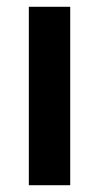

<svg xmlns="http://www.w3.org/2000/svg" viewBox="-20 -546 292 566"><path d="M65 0V-526H187V0Z"/></svg>

Font: Archivo Variable SemiBold
Style: Regular
Weight: 600
Designer: Hector Gatti
Foundry: Omnibus-Type
Version: Version 2.001